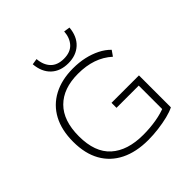

<svg xmlns="http://www.w3.org/2000/svg" viewBox="-237 -1130 1331 1331"><g transform="rotate(-45 428.5 -464.5)"><path d="M469 8Q351 8 266.5 -34Q182 -76 137 -156Q92 -236 92 -352Q92 -466 135 -546.5Q178 -627 259 -670Q340 -713 451 -713Q510 -713 561.5 -701.5Q613 -690 657 -668Q701 -646 732 -614L704 -574Q654 -619 591 -640.5Q528 -662 449 -662Q305 -662 226 -583Q147 -504 147 -351Q147 -194 231.5 -118Q316 -42 470 -42Q537 -42 598.5 -52.5Q660 -63 709 -84L689 -46V-306H471V-355H740V-42Q711 -27 666.5 -16Q622 -5 570.5 1.5Q519 8 469 8ZM454 -760Q376 -760 328.5 -804.5Q281 -849 274 -930L318 -937Q323 -875 357 -839.5Q391 -804 454 -804Q518 -804 551.5 -840.5Q585 -877 589 -937L634 -930Q627 -849 578.5 -804.5Q530 -760 454 -760Z"/></g></svg>

Font: Nunito Sans 7pt SemiExpanded ExtraLight
Style: Regular
Weight: 250
Width: 6
Designer: Vernon Adams
Foundry: Vernon Adams
Version: Version 3.101;gftools[0.9.27]